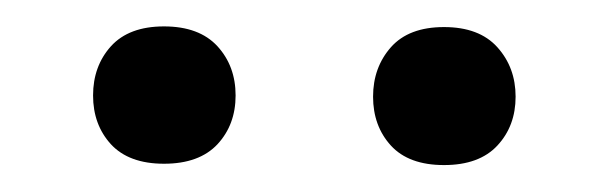

<svg xmlns="http://www.w3.org/2000/svg" viewBox="-20 -741 458 144"><path d="M49.8 -669.4Q49.8 -691.4 63.2 -706.3Q76.7 -721.2 103 -721.2Q129.4 -721.2 143.1 -706.3Q156.7 -691.4 156.7 -669.4Q156.7 -647.5 143.1 -632.8Q129.4 -618.2 103 -618.2Q76.7 -618.2 63.2 -632.8Q49.8 -647.5 49.8 -669.4ZM259.8 -668.5Q259.8 -690.4 273.2 -705.6Q286.6 -720.7 313 -720.7Q339.4 -720.7 353 -705.6Q366.7 -690.4 366.7 -668.5Q366.7 -646.5 353 -631.8Q339.4 -617.2 313 -617.2Q286.6 -617.2 273.2 -631.8Q259.8 -646.5 259.8 -668.5Z"/></svg>

Font: RobotoDraft
Style: Regular
Weight: 400
Version: Version 2.001101; 2014